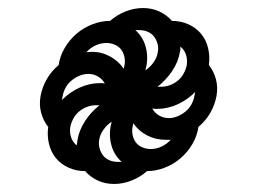

<svg xmlns="http://www.w3.org/2000/svg" viewBox="-20 -579 640 478"><path d="M273 -176H283Q265 -192 258 -215Q251 -238 255 -263Q256 -266 256.5 -269Q257 -272 258 -276Q246 -268 237.5 -256Q229 -244 227 -231Q225 -220 228 -209.5Q231 -199 237 -191.5Q243 -184 252.5 -180Q262 -176 273 -176ZM288 -408 290 -417Q292 -428 289.5 -438.5Q287 -449 281 -456.5Q275 -464 265 -468Q255 -472 245 -472Q231 -472 218 -466Q205 -460 195 -449Q199 -449 202 -449.5Q205 -450 209 -450Q233 -450 254 -438.5Q275 -427 288 -408ZM342 -404Q354 -412 362.5 -424Q371 -436 373 -450Q375 -460 372 -470.5Q369 -481 363 -488.5Q357 -496 347.5 -500Q338 -504 327 -504H317Q335 -488 342 -465Q349 -442 345 -417Q344 -414 343.5 -411Q343 -408 342 -404ZM401 -285Q411 -285 422 -289.5Q433 -294 442 -301.5Q451 -309 456.5 -319Q462 -329 464 -340L466 -350Q446 -330 421.5 -319Q397 -308 372 -308Q369 -308 366 -308Q363 -308 359 -309Q365 -298 376 -291.5Q387 -285 401 -285ZM134 -330Q154 -350 178.5 -361Q203 -372 228 -372Q231 -372 234 -372Q237 -372 241 -371Q235 -382 224 -388.5Q213 -395 200 -395Q189 -395 178 -390.5Q167 -386 158 -378.5Q149 -371 143.5 -361Q138 -351 136 -340ZM171 -217 173 -231Q177 -255 192 -278Q207 -301 228 -317H219Q208 -317 197 -313Q186 -309 177 -301.5Q168 -294 162.5 -283.5Q157 -273 155 -263Q153 -249 157 -237Q161 -225 171 -217ZM355 -208Q369 -208 382 -214Q395 -220 405 -231H392Q367 -231 346 -242Q325 -253 312 -272L310 -263Q308 -252 310.5 -241.5Q313 -231 319 -223.5Q325 -216 335 -212Q345 -208 355 -208ZM381 -363Q392 -363 403 -367Q414 -371 423 -378.5Q432 -386 437.5 -396.5Q443 -407 445 -417Q447 -431 443 -443Q439 -455 429 -463Q429 -459 429 -456Q429 -453 428 -450Q424 -425 408.5 -402Q393 -379 372 -363ZM264 -121Q242 -121 223.5 -129.5Q205 -138 192 -153Q170 -153 151 -161.5Q132 -170 119.5 -185Q107 -200 102 -220.5Q97 -241 100 -263Q88 -278 82.5 -298Q77 -318 81 -340Q85 -362 96.5 -382Q108 -402 126 -417Q129 -439 141 -459.5Q153 -480 170.5 -495Q188 -510 210 -518.5Q232 -527 254 -527Q271 -542 292.5 -550.5Q314 -559 336 -559Q358 -559 376.5 -550.5Q395 -542 408 -527Q430 -527 449 -518.5Q468 -510 480.5 -495Q493 -480 498 -459.5Q503 -439 500 -417Q512 -402 517.5 -382Q523 -362 519 -340Q515 -318 503.5 -298Q492 -278 474 -263Q471 -241 459 -220.5Q447 -200 429.5 -185Q412 -170 390 -161.5Q368 -153 346 -153Q329 -138 307.5 -129.5Q286 -121 264 -121Z"/></svg>

Font: Iosevka Extended
Style: Bold Italic
Weight: 700
Width: 7
Italic angle: -9°
Monospace: yes
Designer: Belleve Invis
Foundry: Belleve Invis
Version: Version 32.5.0; ttfautohint (v1.8.4)